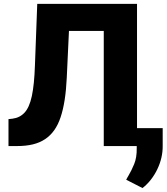

<svg xmlns="http://www.w3.org/2000/svg" viewBox="-20 -747 852 982"><path d="M23.4 -137.8 43.3 -139.9Q81.3 -144.5 105.8 -171.2Q117.9 -184.3 127.1 -205.1Q136.4 -225.9 142.8 -255.5Q149.1 -285.2 153.1 -324.2Q157 -363.3 158.7 -412.6L170.5 -727.3H680.8V-91.6H812.1V-1.1Q812.5 29.1 805.4 59.7Q798.3 90.2 784.6 118.6Q771 147 751.8 171.7Q732.6 196.4 708.8 214.8L625.4 172.2Q628.2 166.9 631 161.8Q633.9 156.6 637.1 151.3Q644.9 138.1 652 123.8Q659.1 109.4 666.2 92.3Q672.9 76 676.3 55.8Q679.7 35.5 679.3 10.7V0H510.7V-588.8H332.7L321.4 -348Q318.5 -286.2 310.7 -236.2Q302.9 -186.1 289.8 -147Q277 -108.7 257.3 -81Q237.6 -53.3 210.4 -35.2Q183.2 -17 147.7 -8.5Q112.2 0 67.5 0H23.4Z"/></svg>

Font: Inter P Extra Bold
Style: Regular
Weight: 800
Designer: Rasmus Andersson
Foundry: rsms
Version: Version 3.018;git-588b23468